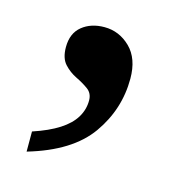

<svg xmlns="http://www.w3.org/2000/svg" viewBox="-57 -181 364 387"><g transform="rotate(15 125.0 12.5)"><path d="M30 112Q63 101 84 87.5Q105 74 115 57.5Q125 41 125 22Q125 7 114 -1Q103 -9 88.5 -16Q74 -23 63 -35Q52 -47 52 -70Q52 -99 70.5 -114Q89 -129 117 -129Q148 -129 171 -106.5Q194 -84 194 -42Q194 22 156.5 75Q119 128 30 154Z"/></g></svg>

Font: Noto Serif Ethiopic
Style: Regular
Weight: 400
Designer: Monotype Design Team
Foundry: Monotype Imaging Inc.
Version: Version 2.102